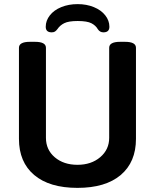

<svg xmlns="http://www.w3.org/2000/svg" viewBox="-20 -905 752 932"><path d="M72 -231V-673Q72 -702 125 -702H150Q203 -702 203 -673V-236Q203 -178 246 -141.5Q289 -105 356 -105Q423 -105 466.5 -142Q510 -179 510 -236V-673Q510 -702 563 -702H587Q640 -702 640 -673V-231Q640 -118 566 -55.5Q492 7 356 7Q220 7 146 -55.5Q72 -118 72 -231ZM511 -775Q511 -748 482 -748Q465 -748 455 -763Q445 -781 424 -792Q403 -803 357 -803Q313 -803 292 -792.5Q271 -782 259 -764Q253 -756 247 -752Q241 -748 231 -748Q202 -748 202 -775Q202 -805 222 -830.5Q242 -856 277.5 -870.5Q313 -885 357 -885Q400 -885 435.5 -870.5Q471 -856 491 -830.5Q511 -805 511 -775Z"/></svg>

Font: Asap-SemiBold
Style: Regular
Weight: 600
Designer: Pablo Cosgaya
Foundry: Omnibus-Type
Version: Version 2.000; ttfautohint (v1.8)